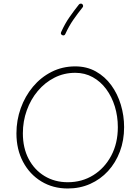

<svg xmlns="http://www.w3.org/2000/svg" viewBox="-20 -1048 785 1078"><path d="M360.4 10.3Q277.3 10.3 212.2 -29.3Q147 -68.8 109.6 -138.9Q72.3 -209 72.3 -299.3Q72.3 -372.6 96.4 -440.2Q120.6 -507.8 164.8 -560.8Q209 -613.8 269.5 -644.5Q330.1 -675.3 402.3 -675.3Q467.3 -675.3 518.3 -646.7Q569.3 -618.2 604.7 -569.6Q640.1 -521 658.4 -460Q676.8 -398.9 676.8 -334Q676.8 -259.8 653.1 -197Q629.4 -134.3 586.7 -87.6Q543.9 -41 486.3 -15.4Q428.7 10.3 360.4 10.3ZM360.4 -24.9Q440.4 -24.9 503.9 -64.5Q567.4 -104 604.5 -173.8Q641.6 -243.7 641.6 -334Q641.6 -395 624.8 -450Q607.9 -504.9 576.4 -547.6Q544.9 -590.3 500.7 -614.7Q456.5 -639.2 402.3 -639.2Q339.4 -639.2 285.6 -611.8Q231.9 -584.5 192.1 -537.1Q152.3 -489.7 130.4 -428.5Q108.4 -367.2 108.4 -299.3Q108.4 -217.3 140.9 -155.5Q173.3 -93.8 230.5 -59.3Q287.6 -24.9 360.4 -24.9ZM441.9 -1024.9Q445.8 -1021.5 446.5 -1016.1Q447.3 -1010.7 443.8 -1006.8Q416.5 -972.7 392.1 -937.7Q367.7 -902.8 346.7 -856.9Q341.3 -845.7 329.6 -850.6Q318.4 -856 323.2 -867.7Q344.7 -915.5 370.4 -952.1Q396 -988.8 423.3 -1022.9Q426.8 -1026.9 432.4 -1027.6Q438 -1028.3 441.9 -1024.9Z"/></svg>

Font: Mikhak ExtraLight
Style: Regular
Weight: 200
Designer: Amin Abedi
Version: Version 3.3